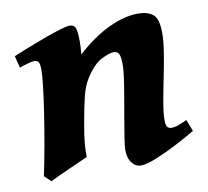

<svg xmlns="http://www.w3.org/2000/svg" viewBox="-60 -523 660 610"><g transform="rotate(-10 269.5 -218.5)"><path d="M529.3 -59.6Q500 -42 464.4 -23.7Q428.7 -5.4 397.2 7.3Q365.7 20 348.1 20Q331.1 20 319.1 4.6Q307.1 -10.7 307.1 -37.1Q307.1 -47.4 311 -73.2Q314.9 -99.1 320.8 -132.8Q326.7 -166.5 332.5 -200.4Q338.4 -234.4 342.3 -262Q346.2 -289.6 346.2 -302.7Q346.2 -328.6 342 -339.1Q337.9 -349.6 323.7 -349.6Q311 -349.6 284.9 -336.7Q258.8 -323.7 232.9 -283.2Q218.3 -260.3 210.2 -227.3Q202.1 -194.3 193.8 -147Q186 -103.5 184.1 -80.8Q182.1 -58.1 182.6 -36.6Q176.3 -33.7 158.7 -25.9Q141.1 -18.1 120.4 -8.8Q99.6 0.5 82.3 8.5Q64.9 16.6 59.1 20L38.1 0Q48.3 -48.8 57.4 -100.1Q66.4 -151.4 73.5 -198Q80.6 -244.6 84.7 -280.3Q88.9 -315.9 88.9 -333Q88.9 -355.5 84 -360.6Q79.1 -365.7 70.3 -365.7Q64 -365.7 47.1 -360.8Q30.3 -356 22.9 -353L13.2 -391.6Q33.7 -400.4 62.3 -411.6Q90.8 -422.9 119.6 -433.3Q148.4 -443.8 170.7 -450.4Q192.9 -457 200.7 -457Q214.4 -457 219.5 -446.8Q224.6 -436.5 224.6 -401.9Q224.6 -391.6 224.1 -382.1Q223.6 -372.6 222.2 -360.4Q275.4 -408.7 326.9 -432.9Q378.4 -457 421.9 -457Q452.6 -457 470 -443.1Q487.3 -429.2 487.3 -381.8Q487.3 -356.4 481.2 -318.8Q475.1 -281.2 466.8 -240.7Q458.5 -200.2 452.4 -165.3Q446.3 -130.4 446.3 -109.9Q446.3 -93.3 450.7 -87.2Q455.1 -81.1 463.9 -81.1Q475.1 -81.1 485.8 -85Q496.6 -88.9 514.6 -97.2Z"/></g></svg>

Font: Gentium Book Plus
Style: Bold Italic
Weight: 700
Italic angle: -8°
Designer: Victor Gaultney, Annie Olsen, Iska Routamaa, Becca Hirsbrunner
Foundry: SIL International
Version: Version 6.101